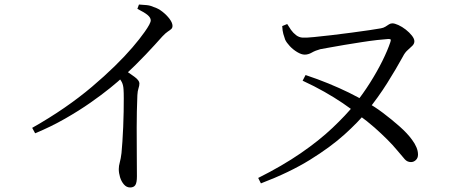

<svg xmlns="http://www.w3.org/2000/svg" viewBox="-20 -785 2040 847"><path d="M122 -221Q198 -264 264 -309.5Q330 -355 385.5 -402Q441 -449 486 -493Q531 -537 564 -575.5Q597 -614 618 -644Q645 -682 645 -695Q645 -707 631.5 -718.5Q618 -730 586 -746L593 -765Q610 -764 626.5 -762.5Q643 -761 658 -754Q678 -748 697 -733Q716 -718 728.5 -701Q741 -684 741 -671Q741 -662 735.5 -657Q730 -652 720 -645.5Q710 -639 696 -624Q666 -590 623 -544.5Q580 -499 523 -446Q503 -427 466 -397Q429 -367 379 -332Q329 -297 267 -261.5Q205 -226 135 -197ZM554 42Q538 42 526.5 28.5Q515 15 509.5 -3.5Q504 -22 504 -39Q504 -53 508.5 -69Q513 -85 516 -110Q518 -130 520 -160.5Q522 -191 523.5 -225Q525 -259 525.5 -292Q526 -325 526 -351Q526 -377 525 -390Q524 -409 518 -421.5Q512 -434 495 -453L525 -479Q552 -462 573.5 -446Q595 -430 595 -417Q595 -407 591 -395.5Q587 -384 586 -365Q583 -293 583 -222Q583 -151 583.5 -94Q584 -37 584 -7Q584 21 577 31.5Q570 42 554 42Z M1119 0Q1225 -53 1306.5 -109Q1388 -165 1447 -221Q1506 -277 1544 -324Q1581 -370 1612.5 -420Q1644 -470 1667 -516.5Q1690 -563 1702 -599Q1705 -608 1703.5 -610.5Q1702 -613 1693 -613Q1676 -612 1644.5 -608.5Q1613 -605 1575 -599Q1537 -593 1500 -587Q1463 -581 1434.5 -575.5Q1406 -570 1393 -568Q1371 -562 1355.5 -553Q1340 -544 1324 -544Q1310 -544 1291.5 -555Q1273 -566 1258.5 -581.5Q1244 -597 1238 -610Q1234 -621 1230 -635Q1226 -649 1225 -670L1247 -679Q1254 -667 1263.5 -653.5Q1273 -640 1286 -630Q1299 -620 1315 -619Q1330 -618 1365 -621.5Q1400 -625 1443.5 -630Q1487 -635 1531 -641Q1575 -647 1610 -652Q1645 -657 1660 -660Q1672 -662 1680.5 -667.5Q1689 -673 1696 -677.5Q1703 -682 1711 -682Q1721 -682 1737.5 -674.5Q1754 -667 1770 -654.5Q1786 -642 1797 -628Q1808 -614 1808 -603Q1808 -592 1799 -583Q1790 -574 1778 -563.5Q1766 -553 1757 -535Q1728 -482 1688.5 -419Q1649 -356 1598 -293Q1561 -247 1499.5 -191.5Q1438 -136 1347.5 -80Q1257 -24 1131 24ZM1793 -70Q1777 -70 1766 -82Q1755 -94 1732 -122Q1713 -145 1688.5 -169.5Q1664 -194 1632.5 -222Q1601 -250 1558 -281Q1529 -305 1492 -330Q1455 -355 1411 -380Q1367 -405 1315 -429L1328 -454Q1382 -436 1429.5 -416.5Q1477 -397 1519 -376.5Q1561 -356 1597 -334Q1631 -316 1669.5 -287Q1708 -258 1743 -227Q1778 -196 1798 -168Q1810 -152 1817 -135.5Q1824 -119 1824 -103Q1824 -88 1814.5 -79Q1805 -70 1793 -70Z"/></svg>

Font: Noto Serif JP
Style: Regular
Weight: 400
Designer: Ryoko NISHIZUKA  (kana & ideographs); Frank Grießhammer (Latin, Greek & Cyrillic); Wenlong ZHANG  (bopomofo); Sandoll Co
Foundry: Adobe
Version: Version 2.003-H1;hotconv 1.1.1;makeotfexe 2.6.0